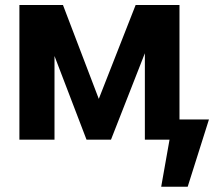

<svg xmlns="http://www.w3.org/2000/svg" viewBox="-20 -550 870 756"><path d="M514.1 -530.4H624.9L417 0H320.7L117.7 -530.4H227.9L369 -160.7ZM194.6 0H56.4V-530.4H194.6ZM550.4 -530.4H686.7V0H550.4ZM719 185.3H614.7L661.6 -79.5H802.7Z"/></svg>

Font: Pretendard Variable
Style: Regular
Weight: 400
Designer: Base glyphs from Inter by Rasmus Andersson; Hangul glyphs from Noto Sans CJK(Source Han Sans) by Jang Soo-young and Kang
Foundry: Kil Hyung-jin
Version: Version 1.100;FEAKit 1.0